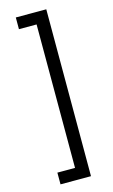

<svg xmlns="http://www.w3.org/2000/svg" viewBox="-135 -810 588 998"><g transform="rotate(-15 158.5 -311.0)"><path d="M224 -760V138H60V75H155V-697H60V-760Z"/></g></svg>

Font: IBM Plex Sans Thai
Style: Regular
Weight: 400
Designer: Mike Abbink, Paul van der Laan, Pieter van Rosmalen, Ben Mitchell, Mark Frömberg
Foundry: Bold Monday
Version: Version 1.1